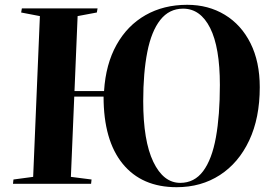

<svg xmlns="http://www.w3.org/2000/svg" viewBox="-20 -765 1138 799"><path d="M289 -363 275 -29 361 -18 359 0H34L36 -18L118 -29L146 -698L68 -713L71 -730H386L383 -713L303 -698L290 -386H413Q420 -498 465 -578.5Q510 -659 585.5 -702Q661 -745 759 -745Q847 -745 915.5 -703.5Q984 -662 1022.5 -585Q1061 -508 1061 -402Q1061 -274 1017 -180.5Q973 -87 895 -36.5Q817 14 715 14Q570 14 490.5 -83.5Q411 -181 411 -363ZM576 -344Q576 -179 618 -91.5Q660 -4 730 -4Q789 -4 825.5 -53Q862 -102 878.5 -193.5Q895 -285 895 -411Q895 -568 854.5 -648.5Q814 -729 742 -729Q684 -729 647 -682Q610 -635 593 -548.5Q576 -462 576 -344Z"/></svg>

Font: Literata 72pt
Style: Bold Italic
Weight: 700
Italic angle: -2°
Designer: Latin by Veronika Burian and Jose Scaglione. Greek by Irene Vlachou. Cyrillic by Vera Evstafieva
Foundry: TypeTogether
Version: Version 3.002